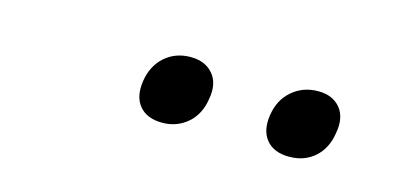

<svg xmlns="http://www.w3.org/2000/svg" viewBox="-29 -870 659 317"><g transform="rotate(15 300.0 -711.5)"><path d="M469 -653Q443 -653 430 -668.5Q417 -684 421 -711Q425 -738 443.5 -754Q462 -770 488 -770Q513 -770 526 -754Q539 -738 534 -711Q530 -684 512.5 -668.5Q495 -653 469 -653ZM252 -653Q226 -653 213 -668.5Q200 -684 204 -711Q208 -738 226 -754Q244 -770 270 -770Q295 -770 308.5 -754Q322 -738 317 -711Q313 -684 295 -668.5Q277 -653 252 -653Z"/></g></svg>

Font: JetBrains Mono NL ExtraLight
Style: Italic
Weight: 200
Italic angle: -9°
Monospace: yes
Designer: Philipp Nurullin, Konstantin Bulenkov
Foundry: JetBrains
Version: Version 2.305; ttfautohint (v1.8.4.7-5d5b)